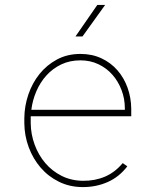

<svg xmlns="http://www.w3.org/2000/svg" viewBox="-20 -760 640 790"><path d="M321.3 9.8Q267.1 9.8 222.9 -12Q178.7 -33.7 147.2 -70.3Q115.7 -106.9 98.1 -154.3Q80.6 -201.7 80.1 -252.9V-274.4Q80.6 -323.7 96.7 -371.1Q112.8 -418.5 142.6 -455.6Q172.4 -492.7 214.8 -515.4Q257.3 -538.1 311 -538.1Q358.9 -538.1 397.5 -520Q436 -502 463.1 -470.9Q490.2 -439.9 504.9 -398.9Q519.5 -357.9 520 -312.5V-281.7H106.4V-274.4V-252.9Q106.9 -207.5 122.6 -164.8Q138.2 -122.1 166.3 -89.1Q194.3 -56.2 233.6 -36.4Q272.9 -16.6 321.3 -16.1Q370.6 -15.6 411.9 -33.2Q453.1 -50.8 484.9 -88.9L503.9 -75.7Q470.2 -31.7 423.1 -11Q376 9.8 321.3 9.8ZM311 -511.7Q267.1 -511.7 231.9 -494.9Q196.8 -478 171.1 -449.7Q145.5 -421.4 129.6 -384.5Q113.8 -347.7 108.9 -308.1H493.7V-314.5Q493.7 -353.5 480.2 -389.2Q466.8 -424.8 442.9 -452.1Q418.9 -479.5 385.3 -495.6Q351.6 -511.7 311 -511.7ZM380.4 -739.7H412.6L319.3 -609.9H290.5Z"/></svg>

Font: Roboto Mono Thin
Style: Regular
Weight: 250
Designer: Google
Version: Version 2.000985; 2015; ttfautohint (v1.3)